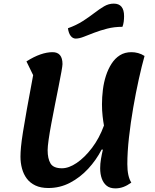

<svg xmlns="http://www.w3.org/2000/svg" viewBox="-20 -1014 855 1060"><path d="M617 26Q587 26 569 11.5Q551 -3 542 -28Q533 -53 533 -85Q533 -110 537.5 -136.5Q542 -163 548 -188H541Q511 -130 466.5 -82Q422 -34 366.5 -5Q311 24 247 24Q205 24 175.5 10Q146 -4 128 -28Q110 -52 101.5 -83.5Q93 -115 93 -149Q93 -172 96 -204Q99 -236 107 -286Q115 -336 128.5 -412Q142 -488 163 -599L126 -675Q167 -701 203 -713.5Q239 -726 270 -726Q325 -726 325 -660Q325 -651 319 -617.5Q313 -584 303.5 -536.5Q294 -489 283.5 -436Q273 -383 263.5 -332.5Q254 -282 248.5 -243Q243 -204 243 -185Q243 -138 259 -111.5Q275 -85 322 -85Q360 -85 403.5 -114.5Q447 -144 487.5 -197Q528 -250 554 -321Q550 -342 546.5 -372.5Q543 -403 543 -438Q543 -477 548 -518Q553 -559 565 -596Q577 -633 596 -662.5Q615 -692 642 -709Q669 -726 706 -726Q724 -726 742.5 -721Q761 -716 778 -705Q763 -652 746.5 -577.5Q730 -503 715.5 -419.5Q701 -336 692 -255Q683 -174 683 -108Q683 -40 705 -6Q683 10 661.5 18Q640 26 617 26ZM398 -801Q382 -801 370.5 -815.5Q359 -830 355 -858Q402 -875 437 -897.5Q472 -920 500.5 -942Q529 -964 554.5 -979Q580 -994 608 -994Q665 -994 665 -925Q665 -909 663 -894Q661 -879 656 -866Q611 -866 572 -856Q533 -846 500.5 -833.5Q468 -821 442.5 -811Q417 -801 398 -801Z"/></svg>

Font: Lemonada Medium
Style: Regular
Weight: 500
Designer: Mohamed Gaber (Arabic), Eduardo Tunni (Latin)
Foundry: Kief Type Foundry
Version: Version 4.004; ttfautohint (v1.8.2)